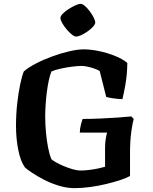

<svg xmlns="http://www.w3.org/2000/svg" viewBox="-20 -976 794 996"><path d="M366.5 0Q326.5 0 285 -12.8Q243.5 -25.5 207.2 -44.2Q171 -63 144.8 -80.8Q118.5 -98.5 109 -108Q86.5 -139 74.8 -198.2Q63 -257.5 63 -323.5Q63 -382 69.2 -438.5Q75.5 -495 85 -539.8Q94.5 -584.5 103.5 -605.5Q128.5 -627 167.8 -647.2Q207 -667.5 252.8 -684Q298.5 -700.5 341 -710.2Q383.5 -720 414 -720Q450.5 -720 493.5 -711Q536.5 -702 576 -686.2Q615.5 -670.5 640.5 -649.5Q639.5 -588.5 631 -539.8Q622.5 -491 615 -461.5Q585.5 -463 563 -466.5Q540.5 -470 531 -473.5L497 -608Q486 -614.5 468.5 -620.5Q451 -626.5 433.8 -630.2Q416.5 -634 403.5 -634Q382.5 -634 352 -630Q321.5 -626 292.8 -619.5Q264 -613 247 -605.5Q239.5 -588 233.5 -560.5Q227.5 -533 223.2 -500.2Q219 -467.5 216.8 -434.5Q214.5 -401.5 214.5 -372.5Q214.5 -331 218.5 -288Q222.5 -245 229.8 -209Q237 -173 246 -151Q252 -144.5 269 -134.8Q286 -125 309.5 -115Q333 -105 356.5 -98.2Q380 -91.5 399 -91.5Q419 -91.5 443.2 -94.5Q467.5 -97.5 489.8 -102.2Q512 -107 525 -111V-210.5Q525 -235.5 528.8 -257Q532.5 -278.5 535.5 -288H394Q394 -306 399.2 -327.2Q404.5 -348.5 409 -359Q450 -359 497 -361Q544 -363 588 -366Q632 -369 661.5 -372L673.5 -359Q667.5 -338.5 661 -291.8Q654.5 -245 654.5 -183V-63Q638 -53.5 606.2 -42.8Q574.5 -32 533.5 -22Q492.5 -12 449.2 -6Q406 0 366.5 0ZM374 -786.5Q365.5 -786.5 352 -797.5Q338.5 -808.5 325.2 -824.2Q312 -840 302.8 -856.1Q293.5 -872.2 293.5 -883Q293.5 -892.5 305.8 -905Q318 -917.5 335.8 -929Q353.5 -940.5 370.7 -948.2Q387.8 -956 398.5 -956Q407.8 -956 420.6 -945Q433.3 -934 445.5 -917.7Q457.7 -901.5 465.9 -885.2Q474 -869 474 -858.4Q474 -850.2 462.9 -837.9Q451.8 -825.5 435.4 -813.8Q419 -802 402.4 -794.2Q385.8 -786.5 374 -786.5Z"/></svg>

Font: Texturina Medium
Style: Regular
Weight: 500
Designer: Guillermo Torres Carreño
Foundry: Omnibus-Type
Version: Version 1.003